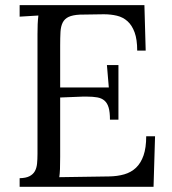

<svg xmlns="http://www.w3.org/2000/svg" viewBox="-20 -720 662 740"><path d="M211.9 -115.2Q211.9 -87.4 211.2 -68.6Q210.4 -49.8 208.5 -37.1L399.9 -40Q432.6 -40.5 459 -48.1Q485.4 -55.7 504.2 -73.5Q522.9 -91.3 533.2 -120.8Q543.5 -150.4 543.5 -194.8H577.6L571.8 0H55.7V-33.2Q79.6 -33.7 93.5 -40.8Q107.4 -47.9 114.3 -60.1Q121.1 -72.3 122.8 -89.1Q124.5 -106 124.5 -126.5V-155.8V-587.9Q124.5 -608.4 125.2 -626.7Q126 -645 127.9 -660.2L55.7 -655.8V-700.2H536.6L541.5 -524.9H508.8Q508.8 -567.9 498.8 -595.2Q488.8 -622.6 471.4 -638.2Q454.1 -653.8 430.7 -659.4Q407.2 -665 379.9 -665L287.6 -663.6Q259.8 -662.1 244.4 -654.8Q229 -647.5 221.7 -633.1Q214.4 -618.7 213.1 -596.7Q211.9 -574.7 211.9 -543.9V-382.8H399.4L392.1 -469.2H436.5V-258.8H403.8Q403.8 -288.1 398.7 -305.4Q393.6 -322.8 382.6 -332.3Q371.6 -341.8 354.7 -344.7Q337.9 -347.7 314 -347.7Q307.1 -347.7 299.8 -347.7Q292.5 -347.7 211.9 -344.2Z"/></svg>

Font: Lora
Style: Regular
Weight: 400
Designer: Olga Karpushina, Alexei Vanyashin
Foundry: Cyreal (www.cyreal.org, a@cyreal.org)
Version: Version 1.014